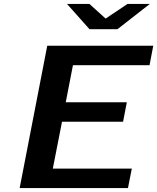

<svg xmlns="http://www.w3.org/2000/svg" viewBox="-20 -958 801 978"><path d="M631.8 0H80.1L220.7 -725.1H760.7L741.7 -626H351.6L314.9 -437H626L606.9 -337.9H295.9L249 -99.1H651.4ZM518.1 -863.3 629.4 -938H743.2L578.1 -809.1H436L321.3 -938H435.5Z"/></svg>

Font: Aurulent Sans
Style: BoldItalic
Weight: 700
Italic angle: -11°
Version: Version 2007.05.04